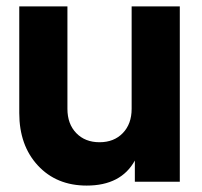

<svg xmlns="http://www.w3.org/2000/svg" viewBox="-20 -566 630 598"><path d="M390 -546H540V0H400V-66Q357 12 250 12Q156 12 98 -50.5Q40 -113 40 -214V-546H190V-227Q190 -180 217.5 -151.5Q245 -123 290 -123Q335 -123 362.5 -151.5Q390 -180 390 -227Z"/></svg>

Font: Plus Jakarta Display
Style: Bold
Weight: 700
Designer: Gumpita Rahayu
Foundry: Tokotype Studio
Version: Version 1.000;hotconv 1.0.109;makeotfexe 2.5.65596